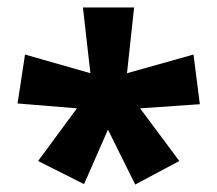

<svg xmlns="http://www.w3.org/2000/svg" viewBox="-20 -780 581 514"><path d="M339 -760 320 -584 498 -634 515 -501 355 -490 460 -349 342 -286 269 -433 205 -287 82 -349 186 -490 27 -503 47 -634 222 -584 202 -760Z"/></svg>

Font: Noto Sans Gujarati ExtraBold
Style: Regular
Weight: 800
Designer: Jelle Bosma - Monotype Design Team, Universal Thirst
Foundry: Monotype Imaging Inc.
Version: Version 2.106; ttfautohint (v1.8.4.7-5d5b)